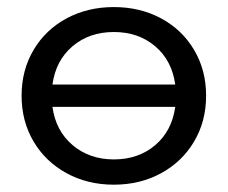

<svg xmlns="http://www.w3.org/2000/svg" viewBox="-20 -512 638 538"><path d="M431.5 -460.5C392.2 -481.6 348.1 -492.2 299 -492.2C249.9 -492.2 205.8 -481.6 166.5 -460.5C127.3 -439.3 96.4 -409.9 74.1 -372.1C51.7 -334.4 40.5 -291.6 40.5 -243.8C40.5 -196 51.7 -153.2 74.1 -115.5C96.4 -77.7 127.3 -48.1 166.5 -26.7C205.8 -5.2 249.9 5.5 299 5.5C348.1 5.5 392.2 -5.2 431.5 -26.7C470.7 -48.1 501.6 -77.7 523.9 -115.5C546.3 -153.2 557.5 -196 557.5 -243.8C557.5 -291.6 546.3 -334.4 523.9 -372.1C501.6 -409.9 470.7 -439.3 431.5 -460.5ZM183.1 -382.3C214.4 -408.9 253 -422.3 299 -422.3C345 -422.3 383.6 -408.9 414.9 -382.3C446.2 -355.6 464.9 -319.9 471 -275.1H127C133.1 -319.9 151.8 -355.6 183.1 -382.3ZM414.9 -105.3C383.6 -78.7 345 -65.3 299 -65.3C253.6 -65.3 215.1 -78.7 183.5 -105.3C152 -132 133.1 -167.7 127 -212.5H471C464.9 -167.7 446.2 -132 414.9 -105.3Z"/></svg>

Font: Montserrat Ace
Style: Regular
Weight: 500
Designer: Julieta Ulanovsky
Foundry: Julieta Ulanovsky
Version: Version 1